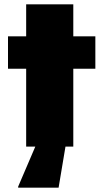

<svg xmlns="http://www.w3.org/2000/svg" viewBox="-20 -678 478 888"><path d="M101 0V-360H17V-510H101V-658H319V-510H421V-360H319V0ZM64 190V185L151 -18H285V-13L251 190Z"/></svg>

Font: Saira Black
Style: Regular
Weight: 900
Designer: Hector Gatti with collaboration of the Omnibus-Type team
Foundry: Omnibus-Type
Version: Version 1.100; ttfautohint (v1.8.3)